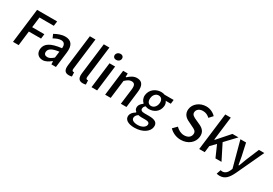

<svg xmlns="http://www.w3.org/2000/svg" viewBox="44 -1801 4424 3111"><g transform="rotate(30 2255.5 -245.5)"><path d="M190 -5 223 -278H451L462 -366H234L258 -561H527L538 -649H163L84 -5Z M645 12C698 12 746 -17 793 -54L794 -55H803L805 0H890L926 -292C943 -430 894 -503 778 -503C708 -503 640 -475 582 -442L611 -374C656 -399 702 -420 748 -420C813 -420 830 -372 824 -317L823 -312H819C625 -289 535 -233 522 -130C512 -45 563 12 645 12ZM809 -242 815 -243 800 -125 798 -123C759 -89 726 -68 687 -68C647 -68 619 -89 625 -136C632 -189 682 -225 809 -242Z M1136 12C1160 12 1177 9 1192 4L1188 -73C1183 -72 1178 -72 1174 -72C1158 -72 1145 -86 1149 -116L1222 -706H1117L1045 -123C1035 -38 1057 12 1136 12Z M1397 12C1421 12 1438 9 1453 4L1449 -73C1444 -72 1439 -72 1435 -72C1419 -72 1406 -86 1410 -116L1483 -706H1378L1306 -123C1296 -38 1318 12 1397 12Z M1750 -647C1754 -683 1731 -708 1692 -708C1653 -708 1622 -683 1618 -647C1614 -612 1638 -587 1677 -587C1716 -587 1746 -612 1750 -647ZM1658 -5 1717 -486H1612L1553 -5Z M1909 -10 1951 -350 1952 -352C1996 -392 2027 -414 2070 -414C2125 -414 2145 -380 2135 -298L2099 -10H2204L2241 -313C2256 -436 2220 -503 2120 -503C2058 -503 2008 -469 1961 -426L1959 -425H1949L1950 -491H1864L1805 -10Z M2436 8 2438 7H2440C2457 12 2475 14 2501 14H2565C2618 14 2653 25 2648 68C2642 115 2581 152 2505 152C2430 152 2382 126 2388 77C2391 52 2406 29 2436 8ZM2479 217C2632 217 2740 142 2751 49C2761 -32 2708 -67 2593 -67H2510C2452 -67 2431 -86 2435 -120C2438 -145 2449 -159 2466 -173L2468 -175L2471 -174C2490 -165 2513 -161 2532 -161C2629 -161 2714 -218 2727 -325C2731 -358 2723 -388 2710 -406L2704 -415H2800L2809 -491H2640H2639C2621 -498 2599 -503 2574 -503C2477 -503 2381 -441 2367 -329C2360 -272 2385 -226 2414 -201L2415 -199L2414 -190L2412 -189C2383 -169 2353 -136 2349 -100C2344 -61 2360 -37 2382 -21L2383 -20L2382 -10L2380 -8C2333 20 2304 55 2299 94C2289 175 2366 217 2479 217ZM2466 -330C2474 -396 2516 -434 2565 -434C2614 -434 2647 -395 2639 -330C2631 -263 2587 -223 2539 -223C2490 -223 2458 -263 2466 -330Z M3227 12C3367 12 3462 -75 3475 -180C3487 -274 3441 -323 3369 -356L3288 -393C3240 -415 3190 -436 3197 -492C3204 -545 3252 -575 3312 -575C3365 -575 3404 -555 3441 -521L3502 -588C3459 -635 3393 -666 3323 -666C3203 -666 3103 -586 3090 -484C3078 -389 3137 -339 3196 -312L3277 -272C3330 -247 3372 -229 3365 -170C3358 -114 3312 -79 3240 -79C3183 -79 3128 -107 3085 -151L3014 -79C3067 -22 3146 12 3227 12Z M3668 -10 3683 -132 3774 -226 3869 -10H3982L3838 -296L4022 -491H3909L3710 -265H3700L3754 -706H3651L3565 -10Z M4010 194C4025 199 4043 202 4067 202C4168 202 4222 135 4275 25L4511 -481H4410L4311 -244C4295 -200 4276 -151 4259 -106L4258 -102H4247L4246 -105C4238 -151 4230 -200 4222 -243L4170 -481H4064L4193 -1L4180 31C4158 81 4123 119 4069 119C4058 119 4048 116 4038 113Z"/></g></svg>

Font: Falling Sky
Style: LightObl
Weight: 400
Designer: Paul D. Hunt
Foundry: Adobe Systems Incorporated
Version: Version 1.02